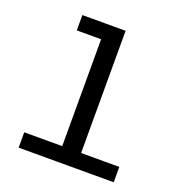

<svg xmlns="http://www.w3.org/2000/svg" viewBox="-132 -850 913 964"><g transform="rotate(20 325.0 -367.5)"><path d="M275 0V-735H376V0ZM72 0V-82H580V0ZM145 -653V-735H325V-653Z"/></g></svg>

Font: Azeret Mono Thin
Style: Regular
Weight: 400
Version: Version 1.002